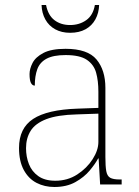

<svg xmlns="http://www.w3.org/2000/svg" viewBox="-20 -737 557 767"><path d="M197 10Q158 10 126 -6.5Q94 -23 75 -58Q56 -93 56 -146Q56 -225 112.5 -262Q169 -299 290 -303L373 -306V-371Q373 -414 364 -446.5Q355 -479 327 -498Q299 -517 242 -517Q193 -517 166 -502.5Q139 -488 129 -460.5Q119 -433 119 -395Q109 -395 103.5 -406Q98 -417 98 -441Q98 -462 110 -485.5Q122 -509 153.5 -525.5Q185 -542 242 -542Q330 -542 365.5 -499.5Q401 -457 401 -386V-110Q401 -73 404.5 -53.5Q408 -34 420 -27Q432 -20 459 -20H466V0H380L374 -104H372Q361 -83 338.5 -56Q316 -29 281 -9.5Q246 10 197 10ZM201 -15Q250 -15 288.5 -40Q327 -65 350 -101Q373 -137 373 -170V-283L287 -280Q209 -278 165 -261Q121 -244 102.5 -214.5Q84 -185 84 -145Q84 -111 95.5 -81.5Q107 -52 133 -33.5Q159 -15 201 -15ZM260 -606Q226 -606 200.5 -620Q175 -634 161 -659.5Q147 -685 146 -717H164Q172 -676 197.5 -656.5Q223 -637 260 -637Q297 -637 324.5 -656.5Q352 -676 359 -717H376Q375 -685 361 -659.5Q347 -634 321.5 -620Q296 -606 260 -606Z"/></svg>

Font: Noto Serif Tibetan Thin
Style: Regular
Weight: 250
Version: Version 2.103